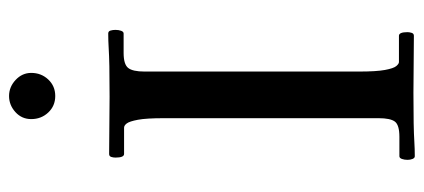

<svg xmlns="http://www.w3.org/2000/svg" viewBox="-276 -658 936 424"><g transform="rotate(-90 192.0 -446.0)"><path d="M246 -121Q246 -83 249.5 -64Q253 -45 258 -39Q263 -33 267 -33H325Q333 -33 333 -14Q333 -10 331.5 -5Q330 0 325 0Q294 0 261.5 -0.5Q229 -1 199 -1Q157 -1 132 -0.5Q107 0 91 1Q75 2 59 2Q55 2 53 -3Q51 -8 51 -14Q51 -21 53 -26.5Q55 -32 59 -32H102Q128 -32 135.5 -42Q143 -52 143 -78V-552Q143 -591 139.5 -609.5Q136 -628 131.5 -634Q127 -640 122 -640H64Q56 -640 56 -659Q56 -664 57.5 -668.5Q59 -673 64 -673Q96 -673 128 -672.5Q160 -672 190 -672Q233 -672 257.5 -672.5Q282 -673 298 -674Q314 -675 330 -675Q335 -675 336.5 -670Q338 -665 338 -659Q338 -652 336 -646.5Q334 -641 330 -641H287Q262 -641 254 -631Q246 -621 246 -595ZM192 -792Q170 -792 155.5 -807.5Q141 -823 141 -845Q141 -866 156.5 -880Q172 -894 192 -894Q212 -894 227.5 -879.5Q243 -865 243 -845Q243 -823 228.5 -807.5Q214 -792 192 -792Z"/></g></svg>

Font: Sedan SC
Style: Regular
Weight: 400
Designer: Sebastian Salazar
Foundry: Sebastian Salazar
Version: Version 1.100; ttfautohint (v1.8.4.7-5d5b)